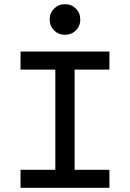

<svg xmlns="http://www.w3.org/2000/svg" viewBox="-20 -896 620 916"><path d="M78 0V-86H244V-564H78V-650H502V-564H336V-86H502V0ZM290 -730Q259 -730 238 -751Q217 -772 217 -803Q217 -834 238 -855Q259 -876 290 -876Q321 -876 342 -855Q363 -834 363 -803Q363 -772 342 -751Q321 -730 290 -730Z"/></svg>

Font: Sometype Mono Medium
Style: Regular
Weight: 500
Monospace: yes
Designer: Ryoichi Tsunekawa
Foundry: Dharma Type
Version: Version 1.000; ttfautohint (v1.8.3)